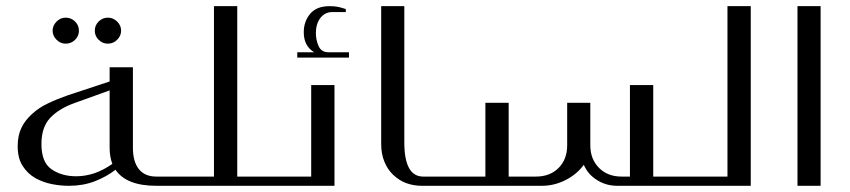

<svg xmlns="http://www.w3.org/2000/svg" viewBox="-20 -600 2745 620"><path d="M191.9 -543Q210 -543 222.7 -530.3Q234.9 -518.1 234.9 -501Q234.9 -483.9 222.7 -471.7Q210 -459 191.9 -459Q175.3 -459 162.6 -471.7Q149.9 -484.4 149.9 -501Q149.9 -517.6 162.6 -530.3Q175.3 -543 191.9 -543ZM298.3 -530.3Q311 -543 328.1 -543Q345.7 -543 358.4 -530.3Q371.1 -517.6 371.1 -501Q371.1 -484.4 358.4 -471.7Q345.7 -459 328.1 -459Q311 -459 298.3 -471.7Q286.1 -483.9 286.1 -501Q286.1 -518.1 298.3 -530.3ZM484.9 0Q388.2 0 353 -51.8Q323.7 -29.3 286.1 -14.6Q248 0 203.1 0Q174.8 0 147.9 -5.4Q118.7 -11.2 94.2 -24.9Q69.8 -38.6 53.2 -64Q37.1 -88.9 37.1 -127.9Q37.1 -162.6 49.3 -187.5Q61 -211.9 84 -232.4Q106.4 -252.9 134.8 -266.1Q164.6 -280.3 198.2 -292L334 -336.9V-382.8H409.2V-123Q409.2 -78.1 428.2 -54.2Q447.3 -29.8 484.9 -29.8H503.9Q514.2 -29.8 514.2 -20V-9.8Q514.2 0 503.9 0ZM220.2 -267.1Q168.9 -248.5 141.1 -218.3Q113.8 -188.5 113.8 -134.8Q113.8 -76.2 146 -53.7Q178.7 -30.8 226.1 -30.8Q255.4 -30.8 284.7 -40.5Q313.5 -50.3 342.8 -70.8Q334 -93.8 334 -123V-308.1Z M503.9 0Q495.6 0 494.6 -3.9Q494.1 -6.3 494.1 -14.2V-15.1Q494.1 -24.9 494.6 -26.9Q495.1 -29.8 503.9 -29.8H670.9V-580.1H746.1V-29.8H819.8Q830.1 -29.8 830.1 -20V-9.8Q830.1 0 819.8 0Z M994.6 -431.2Q960.9 -451.2 960.9 -496.1Q960.9 -530.3 981.4 -555.2Q1002 -580.1 1043.9 -580.1Q1060.1 -580.1 1069.8 -578.1Q1080.1 -576.2 1096.7 -570.8V-561H1052.7Q1029.3 -561 1014.6 -542Q1000 -522.9 1000 -493.2Q1000 -470.7 1008.8 -451.2Q1017.6 -431.2 1041 -431.2H1106.9V-414.1H939.9V-431.2ZM1060.1 -325.2V0H817.9Q809.1 0 808.1 -3.9Q807.6 -6.3 807.6 -15.1Q807.6 -24.9 808.1 -26.9Q809.1 -29.8 817.9 -29.8H984.9V-325.2Z M1285.6 -580.1V-140.1Q1285.6 -29.8 1346.7 -29.8H1380.9Q1390.6 -29.8 1390.6 -20V-9.8Q1390.6 0 1380.9 0H1342.8Q1315.4 0 1291.5 -8.8Q1269 -17.1 1249.5 -35.6Q1231.4 -52.7 1221.2 -78.1Q1210.9 -103 1210.9 -134.8V-580.1Z M1973.6 0Q1937.5 0 1908.7 -18.1Q1878.4 -36.6 1865.2 -67.9Q1843.3 -37.6 1807.1 -19Q1770.5 0 1729.5 0H1378.4Q1368.2 0 1368.2 -9.8V-20Q1368.2 -29.8 1378.4 -29.8H1547.4V-268.1H1622.6V-29.8H1710.4Q1755.9 -29.8 1783.7 -57.6Q1811.5 -85.4 1811.5 -130.9V-268.1H1886.2V-130.9Q1886.2 -85.9 1914.6 -57.6Q1942.4 -29.8 1987.3 -29.8H2014.2V-325.2H2089.4V-29.8H2164.6Q2174.3 -29.8 2174.3 -20V-9.8Q2174.3 0 2164.6 0Z M2404.3 -580.1V0H2162.1Q2152.8 0 2152.3 -3.4Q2151.9 -5.9 2151.9 -14.2V-15.1Q2151.9 -24.9 2152.3 -26.9Q2153.3 -29.8 2162.1 -29.8H2329.1V-580.1Z M2555.2 0V-580.1H2629.9V0Z"/></svg>

Font: SimahzazaarabicW05-Light
Style: Regular
Weight: 300
Designer: Ahmed zaza
Foundry: Ahmed zaza
Version: Version 1.001